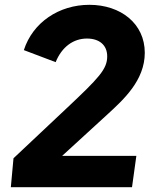

<svg xmlns="http://www.w3.org/2000/svg" viewBox="-20 -777 655 797"><path d="M25 0H528L546 -130H238L428 -304C492 -363 581 -443 581 -558C581 -679 481 -757 351 -757C225 -757 116 -684 79 -569L211 -519C237 -583 285 -617 341 -617C391 -617 425 -591 425 -543C425 -490 391 -454 257 -328L36 -120Z"/></svg>

Font: Mluvka ExtraBold
Style: Italic
Weight: 800
Italic angle: -8°
Designer: Modified by Jiří Krblich, Original typeface by Gumpita Rahayu
Foundry: Gumpita Rahayu & Jiří Krblich
Version: Version 2.000;Glyphs 3.1.1 (3134)